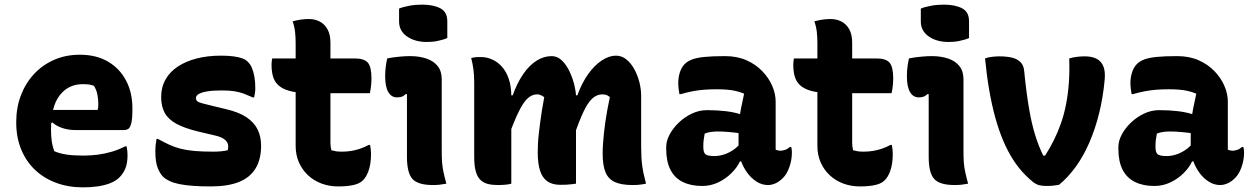

<svg xmlns="http://www.w3.org/2000/svg" viewBox="-20 -792 5400 828"><path d="M324 -556Q395 -556 445.5 -526.5Q496 -497 523.5 -445Q551 -393 551 -325V-320Q551 -279 546 -260Q541 -241 533 -236Q525 -231 516 -231H308Q275 -231 248.5 -240Q222 -249 206 -264L184 -254L190 -318H401Q403 -324 403.5 -331.5Q404 -339 404 -344Q404 -364 400 -384.5Q396 -405 385 -422Q374 -426 364.5 -427.5Q355 -429 336 -429Q275 -429 237.5 -381Q200 -333 200 -234V-231Q200 -203 203.5 -180.5Q207 -158 214 -140Q237 -130 266.5 -125.5Q296 -121 339 -121Q371 -121 402 -125Q433 -129 463 -138Q493 -147 520 -161H526Q528 -151 529 -141.5Q530 -132 530 -123Q530 -89 521 -66.5Q512 -44 495 -27Q479 -11 454 -1.5Q429 8 399.5 12Q370 16 338 16Q274 16 221 -4Q168 -24 130 -60.5Q92 -97 71 -148.5Q50 -200 50 -263V-266Q50 -328 70 -380.5Q90 -433 126.5 -472.5Q163 -512 213.5 -534Q264 -556 324 -556Z M900 -138Q918 -138 933.5 -139.5Q949 -141 962 -144Q966 -160 962.5 -171.5Q959 -183 946 -192.5Q933 -202 906 -208L834 -225Q776 -239 741 -258Q706 -277 690.5 -305Q675 -333 675 -374Q675 -416 694 -449.5Q713 -483 747.5 -505.5Q782 -528 829 -540Q876 -552 933 -552Q964 -552 986.5 -549Q1009 -546 1024.5 -540.5Q1040 -535 1048 -526Q1059 -516 1066 -500Q1073 -484 1077 -462Q1081 -440 1081 -411Q1081 -401 1079.5 -391.5Q1078 -382 1076 -372H1070Q1050 -381 1031.5 -388Q1013 -395 990.5 -398.5Q968 -402 936 -402Q896 -402 871.5 -397.5Q847 -393 836 -386Q825 -379 825 -369Q825 -360 831.5 -355Q838 -350 855.5 -345.5Q873 -341 906 -333L956 -321Q1011 -308 1043.5 -286Q1076 -264 1091 -233.5Q1106 -203 1106 -164Q1106 -105 1082 -65.5Q1058 -26 1010 -7Q962 12 888 12Q846 12 812.5 9.5Q779 7 754 2Q729 -3 712 -11Q695 -19 684 -29Q670 -43 660 -68Q650 -93 650 -139Q650 -156 651.5 -169Q653 -182 655 -193H661Q688 -178 711 -167.5Q734 -157 759.5 -150.5Q785 -144 818.5 -141Q852 -138 900 -138Z M1154 -540H1509Q1551 -540 1566.5 -521.5Q1582 -503 1582 -453Q1582 -442 1581 -430.5Q1580 -419 1578.5 -409Q1577 -399 1575 -390H1327Q1275 -390 1241 -397Q1207 -404 1187 -419Q1167 -434 1159 -457Q1151 -480 1151 -513Q1151 -518 1151.5 -523Q1152 -528 1152.5 -532.5Q1153 -537 1154 -540ZM1576 -167Q1578 -157 1579 -147.5Q1580 -138 1580 -129Q1580 -92 1572.5 -65.5Q1565 -39 1552 -22Q1545 -13 1535.5 -6.5Q1526 0 1511.5 4Q1497 8 1479 10Q1461 12 1438 12Q1400 12 1366.5 -0.5Q1333 -13 1308 -36.5Q1283 -60 1269 -92Q1255 -124 1255 -163Q1255 -219 1255 -274.5Q1255 -330 1255 -385.5Q1255 -441 1255 -497Q1255 -553 1255 -608Q1255 -631 1252.5 -654Q1250 -677 1242 -700Q1260 -705 1277.5 -707.5Q1295 -710 1312 -710Q1338 -710 1359 -699Q1380 -688 1392.5 -665.5Q1405 -643 1405 -608Q1405 -554 1405 -500Q1405 -446 1405 -392Q1405 -338 1405 -284Q1405 -230 1405 -176Q1405 -168 1406 -160Q1407 -152 1409 -144Q1420 -141 1429.5 -139.5Q1439 -138 1455 -138Q1474 -138 1493.5 -141Q1513 -144 1532.5 -150.5Q1552 -157 1570 -167Z M1735 -116Q1735 -139 1735 -165Q1735 -191 1735 -218.5Q1735 -246 1735 -274.5Q1735 -303 1735 -331Q1735 -359 1735 -386H1729Q1726 -383 1722 -380Q1718 -377 1714 -375.5Q1710 -374 1704.5 -373Q1699 -372 1692 -372Q1668 -372 1654.5 -395Q1641 -418 1641 -464Q1641 -484 1643.5 -504Q1646 -524 1650 -540Q1660 -542 1669 -543.5Q1678 -545 1687.5 -546Q1697 -547 1707 -548Q1717 -549 1727.5 -549.5Q1738 -550 1749 -550Q1788 -550 1819 -539.5Q1850 -529 1867.5 -507Q1885 -485 1885 -450Q1885 -413 1885 -373Q1885 -333 1885 -292.5Q1885 -252 1885 -213Q1885 -174 1885 -139Q1885 -112 1886.5 -91.5Q1888 -71 1892.5 -50Q1897 -29 1905 0Q1890 3 1876.5 4.5Q1863 6 1847 6Q1783 6 1759 -20Q1735 -46 1735 -116ZM1701 -755Q1710 -759 1722 -762Q1734 -765 1747 -767.5Q1760 -770 1774 -771Q1788 -772 1801 -772Q1848 -772 1878.5 -756.5Q1909 -741 1909 -700V-628Q1900 -624 1889.5 -621Q1879 -618 1867.5 -615.5Q1856 -613 1844.5 -612Q1833 -611 1821 -611Q1769 -611 1735 -635Q1701 -659 1701 -699Z M2766 0Q2756 2 2746.5 3.5Q2737 5 2728 5.5Q2719 6 2708 6Q2661 6 2632.5 -6.5Q2604 -19 2591.5 -48.5Q2579 -78 2579 -129Q2579 -150 2580.5 -172Q2582 -194 2584.5 -217.5Q2587 -241 2590.5 -266Q2594 -291 2599 -318Q2604 -345 2610 -373Q2605 -378 2597.5 -381.5Q2590 -385 2578 -385Q2553 -385 2533.5 -366.5Q2514 -348 2496 -309.5Q2478 -271 2456 -209V-381H2470Q2489 -434 2516.5 -472.5Q2544 -511 2575.5 -531.5Q2607 -552 2636 -552Q2661 -552 2681 -536Q2701 -520 2715.5 -493.5Q2730 -467 2737.5 -437Q2745 -407 2745 -378Q2745 -351 2745 -323.5Q2745 -296 2745 -268.5Q2745 -241 2745 -213.5Q2745 -186 2745 -159Q2745 -111 2749.5 -77.5Q2754 -44 2766 0ZM2464 0Q2456 1 2445.5 2.5Q2435 4 2423 4.5Q2411 5 2396 5Q2362 5 2340.5 -10Q2319 -25 2309 -56Q2299 -87 2299 -134Q2299 -154 2300 -173.5Q2301 -193 2303.5 -214.5Q2306 -236 2309 -260.5Q2312 -285 2316.5 -312.5Q2321 -340 2327 -373Q2322 -377 2317 -379.5Q2312 -382 2307 -383.5Q2302 -385 2296 -385Q2273 -385 2254 -366.5Q2235 -348 2216 -308.5Q2197 -269 2173 -205V-381H2191Q2210 -434 2236 -472Q2262 -510 2293.5 -530Q2325 -550 2359 -550Q2384 -550 2403.5 -531Q2423 -512 2436.5 -483Q2450 -454 2457 -425Q2464 -396 2464 -376Q2464 -329 2464 -282.5Q2464 -236 2464 -189.5Q2464 -143 2464 -95.5Q2464 -48 2464 0ZM2185 0Q2179 2 2172.5 3Q2166 4 2159.5 4.5Q2153 5 2145 5.5Q2137 6 2127 6Q2103 6 2084.5 1.5Q2066 -3 2052.5 -15.5Q2039 -28 2032 -52Q2025 -76 2025 -116Q2025 -169 2025 -222.5Q2025 -276 2025 -329.5Q2025 -383 2025 -436Q2025 -465 2022 -490Q2019 -515 2012 -542Q2017 -543 2022.5 -544Q2028 -545 2033 -545.5Q2038 -546 2043.5 -546Q2049 -546 2054 -546Q2079 -546 2102.5 -535.5Q2126 -525 2144.5 -504.5Q2163 -484 2174 -452Q2185 -420 2185 -377Q2185 -315 2185 -252Q2185 -189 2185 -126Q2185 -63 2185 0Z M3325 -354Q3325 -334 3325 -313.5Q3325 -293 3325 -273Q3325 -253 3325 -233Q3325 -213 3325 -193Q3325 -181 3325 -169.5Q3325 -158 3325 -147Q3328 -145 3334 -143.5Q3340 -142 3344 -142Q3354 -142 3365 -145.5Q3376 -149 3386 -158H3392Q3394 -151 3394.5 -146Q3395 -141 3395 -133Q3395 -103 3384.5 -72.5Q3374 -42 3357 -25Q3340 -8 3323.5 -1Q3307 6 3292 6Q3265 6 3241.5 -9.5Q3218 -25 3201 -49Q3184 -73 3174.5 -101Q3165 -129 3165 -153Q3165 -173 3165 -192Q3165 -211 3165 -230Q3165 -249 3167.5 -272Q3170 -295 3175.5 -324Q3181 -353 3189 -388Q3170 -396 3151.5 -400Q3133 -404 3113.5 -405.5Q3094 -407 3071 -407Q3041 -407 3016 -405Q2991 -403 2967 -398.5Q2943 -394 2916 -386H2910Q2908 -396 2906.5 -409Q2905 -422 2905 -435Q2905 -458 2912 -480Q2919 -502 2933 -516Q2945 -528 2964.5 -535.5Q2984 -543 3018 -546.5Q3052 -550 3107 -550Q3159 -550 3199.5 -532Q3240 -514 3268 -484.5Q3296 -455 3310.5 -421Q3325 -387 3325 -354ZM3013 -159Q3013 -135 3022 -127Q3031 -119 3061 -119Q3080 -119 3100 -125Q3120 -131 3140 -144Q3160 -157 3177 -178L3186 -96H3171Q3159 -70 3134.5 -45.5Q3110 -21 3077.5 -5.5Q3045 10 3008 10Q2959 10 2924 -7.5Q2889 -25 2871 -60.5Q2853 -96 2853 -150V-158Q2853 -184 2867.5 -211.5Q2882 -239 2907 -263Q2932 -287 2963.5 -302Q2995 -317 3029 -317Q3073 -317 3110 -312.5Q3147 -308 3174 -299Q3201 -290 3213 -278Q3219 -272 3224.5 -262.5Q3230 -253 3233.5 -239Q3237 -225 3237 -205Q3210 -212 3181.5 -216Q3153 -220 3126 -222.5Q3099 -225 3076 -225Q3060 -225 3046 -223Q3032 -221 3019 -216Q3016 -201 3014.5 -188Q3013 -175 3013 -161Z M3404 -540H3759Q3801 -540 3816.5 -521.5Q3832 -503 3832 -453Q3832 -442 3831 -430.5Q3830 -419 3828.5 -409Q3827 -399 3825 -390H3577Q3525 -390 3491 -397Q3457 -404 3437 -419Q3417 -434 3409 -457Q3401 -480 3401 -513Q3401 -518 3401.5 -523Q3402 -528 3402.5 -532.5Q3403 -537 3404 -540ZM3826 -167Q3828 -157 3829 -147.5Q3830 -138 3830 -129Q3830 -92 3822.5 -65.5Q3815 -39 3802 -22Q3795 -13 3785.5 -6.5Q3776 0 3761.5 4Q3747 8 3729 10Q3711 12 3688 12Q3650 12 3616.5 -0.5Q3583 -13 3558 -36.5Q3533 -60 3519 -92Q3505 -124 3505 -163Q3505 -219 3505 -274.5Q3505 -330 3505 -385.5Q3505 -441 3505 -497Q3505 -553 3505 -608Q3505 -631 3502.5 -654Q3500 -677 3492 -700Q3510 -705 3527.5 -707.5Q3545 -710 3562 -710Q3588 -710 3609 -699Q3630 -688 3642.5 -665.5Q3655 -643 3655 -608Q3655 -554 3655 -500Q3655 -446 3655 -392Q3655 -338 3655 -284Q3655 -230 3655 -176Q3655 -168 3656 -160Q3657 -152 3659 -144Q3670 -141 3679.5 -139.5Q3689 -138 3705 -138Q3724 -138 3743.5 -141Q3763 -144 3782.5 -150.5Q3802 -157 3820 -167Z M3985 -116Q3985 -139 3985 -165Q3985 -191 3985 -218.5Q3985 -246 3985 -274.5Q3985 -303 3985 -331Q3985 -359 3985 -386H3979Q3976 -383 3972 -380Q3968 -377 3964 -375.5Q3960 -374 3954.5 -373Q3949 -372 3942 -372Q3918 -372 3904.5 -395Q3891 -418 3891 -464Q3891 -484 3893.5 -504Q3896 -524 3900 -540Q3910 -542 3919 -543.5Q3928 -545 3937.5 -546Q3947 -547 3957 -548Q3967 -549 3977.5 -549.5Q3988 -550 3999 -550Q4038 -550 4069 -539.5Q4100 -529 4117.5 -507Q4135 -485 4135 -450Q4135 -413 4135 -373Q4135 -333 4135 -292.5Q4135 -252 4135 -213Q4135 -174 4135 -139Q4135 -112 4136.5 -91.5Q4138 -71 4142.5 -50Q4147 -29 4155 0Q4140 3 4126.5 4.5Q4113 6 4097 6Q4033 6 4009 -20Q3985 -46 3985 -116ZM3951 -755Q3960 -759 3972 -762Q3984 -765 3997 -767.5Q4010 -770 4024 -771Q4038 -772 4051 -772Q4098 -772 4128.5 -756.5Q4159 -741 4159 -700V-628Q4150 -624 4139.5 -621Q4129 -618 4117.5 -615.5Q4106 -613 4094.5 -612Q4083 -611 4071 -611Q4019 -611 3985 -635Q3951 -659 3951 -699Z M4289 -549Q4321 -549 4344 -543.5Q4367 -538 4381 -524Q4395 -510 4397 -484Q4406 -393 4417.5 -325.5Q4429 -258 4444.5 -208.5Q4460 -159 4479 -121H4487Q4507 -152 4524.5 -187Q4542 -222 4555.5 -260.5Q4569 -299 4577.5 -343Q4586 -387 4589.5 -436Q4593 -485 4591 -540Q4608 -545 4625 -547Q4642 -549 4658 -549Q4691 -549 4711 -537.5Q4731 -526 4739 -504Q4747 -482 4744 -449Q4737 -372 4720 -303.5Q4703 -235 4677.5 -176.5Q4652 -118 4619 -72.5Q4586 -27 4547 5Q4537 7 4522.5 8.5Q4508 10 4493 10Q4476 10 4463 7Q4450 4 4436.5 -6Q4423 -16 4402 -37Q4374 -65 4350 -102Q4326 -139 4306.5 -185Q4287 -231 4272 -285.5Q4257 -340 4246 -403.5Q4235 -467 4228 -540Q4241 -545 4258.5 -547Q4276 -549 4289 -549Z M5275 -354Q5275 -334 5275 -313.5Q5275 -293 5275 -273Q5275 -253 5275 -233Q5275 -213 5275 -193Q5275 -181 5275 -169.5Q5275 -158 5275 -147Q5278 -145 5284 -143.5Q5290 -142 5294 -142Q5304 -142 5315 -145.5Q5326 -149 5336 -158H5342Q5344 -151 5344.5 -146Q5345 -141 5345 -133Q5345 -103 5334.5 -72.5Q5324 -42 5307 -25Q5290 -8 5273.5 -1Q5257 6 5242 6Q5215 6 5191.5 -9.5Q5168 -25 5151 -49Q5134 -73 5124.5 -101Q5115 -129 5115 -153Q5115 -173 5115 -192Q5115 -211 5115 -230Q5115 -249 5117.5 -272Q5120 -295 5125.5 -324Q5131 -353 5139 -388Q5120 -396 5101.5 -400Q5083 -404 5063.5 -405.5Q5044 -407 5021 -407Q4991 -407 4966 -405Q4941 -403 4917 -398.5Q4893 -394 4866 -386H4860Q4858 -396 4856.5 -409Q4855 -422 4855 -435Q4855 -458 4862 -480Q4869 -502 4883 -516Q4895 -528 4914.5 -535.5Q4934 -543 4968 -546.5Q5002 -550 5057 -550Q5109 -550 5149.5 -532Q5190 -514 5218 -484.5Q5246 -455 5260.5 -421Q5275 -387 5275 -354ZM4963 -159Q4963 -135 4972 -127Q4981 -119 5011 -119Q5030 -119 5050 -125Q5070 -131 5090 -144Q5110 -157 5127 -178L5136 -96H5121Q5109 -70 5084.5 -45.5Q5060 -21 5027.5 -5.5Q4995 10 4958 10Q4909 10 4874 -7.5Q4839 -25 4821 -60.5Q4803 -96 4803 -150V-158Q4803 -184 4817.5 -211.5Q4832 -239 4857 -263Q4882 -287 4913.5 -302Q4945 -317 4979 -317Q5023 -317 5060 -312.5Q5097 -308 5124 -299Q5151 -290 5163 -278Q5169 -272 5174.5 -262.5Q5180 -253 5183.5 -239Q5187 -225 5187 -205Q5160 -212 5131.5 -216Q5103 -220 5076 -222.5Q5049 -225 5026 -225Q5010 -225 4996 -223Q4982 -221 4969 -216Q4966 -201 4964.5 -188Q4963 -175 4963 -161Z"/></svg>

Font: Recursive Casual ExtraBold
Style: Regular
Weight: 800
Version: Version 1.047